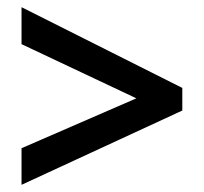

<svg xmlns="http://www.w3.org/2000/svg" viewBox="-20 -601 569 535"><path d="M40 -188 360 -327 40 -478V-581L488 -356V-293L40 -86Z"/></svg>

Font: Noto Sans Telugu SemiCondensed SemiBold
Style: Regular
Weight: 600
Width: 4
Designer: Jelle Bosma - Monotype Design Team
Foundry: Monotype Imaging Inc.
Version: Version 2.005; ttfautohint (v1.8.4.7-5d5b)